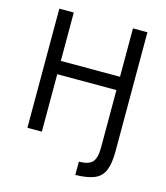

<svg xmlns="http://www.w3.org/2000/svg" viewBox="-116 -707 831 962"><g transform="rotate(15 300.0 -226.0)"><path d="M365 166V97Q415 97 434.5 76Q454 55 454 0H529Q529 63 514 99Q499 135 463 150Q427 165 365 166ZM454 0V-618H529V0ZM72 0V-618H147V0ZM101 -298V-367H500V-298Z"/></g></svg>

Font: Victor Mono
Style: Regular
Weight: 400
Monospace: yes
Designer: Rune Bjørnerås
Version: Version 1.561;gftools[0.9.30]